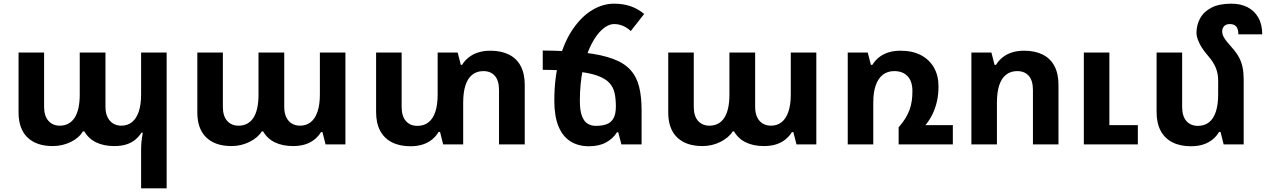

<svg xmlns="http://www.w3.org/2000/svg" viewBox="-20 -786 6890 1045"><path d="M748 239V27Q748 1 750.5 -19Q753 -39 757 -64H750Q736 -42 716 -25.5Q696 -9 668 0Q640 9 602 9Q545 9 503.5 -11Q462 -31 439 -71H431Q411 -36 365.5 -13.5Q320 9 267 9Q178 9 129.5 -38Q81 -85 81 -174V-500H220V-205Q220 -155 243.5 -128.5Q267 -102 305 -102Q358 -102 386 -145Q414 -188 414 -272V-500H554V-205Q554 -172 565 -149Q576 -126 595.5 -114Q615 -102 640 -102Q674 -102 698 -121Q722 -140 735 -178Q748 -216 748 -272V-500H887V239Z M1240 9Q1151 9 1102.5 -38Q1054 -85 1054 -174V-500H1193V-205Q1193 -154 1216.5 -128Q1240 -102 1278 -102Q1331 -102 1359 -144.5Q1387 -187 1387 -272V-500H1527V-205Q1527 -171 1538 -148Q1549 -125 1568.5 -113.5Q1588 -102 1613 -102Q1647 -102 1671 -121Q1695 -140 1708 -178Q1721 -216 1721 -272V-500H1860V0H1752L1735 -67H1727Q1714 -45 1692.5 -27.5Q1671 -10 1642 -0.5Q1613 9 1575 9Q1518 9 1476.5 -11Q1435 -31 1412 -71H1405Q1384 -37 1338.5 -14Q1293 9 1240 9Z M2649 -510Q2708 -510 2750 -489Q2792 -468 2814 -426.5Q2836 -385 2836 -325V0H2696V-296Q2696 -347 2673.5 -373Q2651 -399 2611 -399Q2575 -399 2550.5 -379.5Q2526 -360 2513.5 -322Q2501 -284 2501 -228V0H2392L2375 -68H2367Q2354 -45 2332 -27Q2310 -9 2280.5 0.5Q2251 10 2214 10Q2155 10 2113 -11.5Q2071 -33 2049 -74.5Q2027 -116 2027 -176V-500H2166V-204Q2166 -154 2189 -127.5Q2212 -101 2252 -101Q2288 -101 2312.5 -120.5Q2337 -140 2349.5 -178Q2362 -216 2362 -272V-500H2471L2488 -433H2495Q2509 -456 2531 -473.5Q2553 -491 2582.5 -500.5Q2612 -510 2649 -510Z M3472 -186V0H3362L3345 -66H3338Q3317 -32 3279 -11Q3241 10 3186 10Q3126 10 3083.5 -17.5Q3041 -45 3019 -100Q2997 -155 2997 -237Q2997 -366 3025 -464.5Q3053 -563 3100 -630.5Q3147 -698 3204.5 -732Q3262 -766 3322 -766Q3371 -766 3411 -752.5Q3451 -739 3486 -710L3413 -617Q3393 -636 3370 -645.5Q3347 -655 3322 -655Q3291 -655 3258 -626Q3225 -597 3197.5 -542.5Q3170 -488 3153 -410.5Q3136 -333 3136 -237Q3136 -187 3146.5 -157Q3157 -127 3176.5 -114Q3196 -101 3223 -101Q3259 -101 3283 -110.5Q3307 -120 3319.5 -143Q3332 -166 3332 -206Q3332 -248 3325 -280Q3318 -312 3296 -335.5Q3274 -359 3230.5 -374.5Q3187 -390 3115 -397.5Q3043 -405 2934 -406V-511Q3069 -510 3163 -499Q3257 -488 3318 -465Q3379 -442 3412.5 -404Q3446 -366 3459 -312Q3472 -258 3472 -186Z M3803 9Q3714 9 3665.5 -38Q3617 -85 3617 -174V-500H3756V-205Q3756 -154 3779.5 -128Q3803 -102 3841 -102Q3894 -102 3922 -144.5Q3950 -187 3950 -272V-500H4090V-205Q4090 -171 4101 -148Q4112 -125 4131.5 -113.5Q4151 -102 4176 -102Q4210 -102 4234 -121Q4258 -140 4271 -178Q4284 -216 4284 -272V-500H4423V0H4315L4298 -67H4290Q4277 -45 4255.5 -27.5Q4234 -10 4205 -0.5Q4176 9 4138 9Q4081 9 4039.5 -11Q3998 -31 3975 -71H3968Q3947 -37 3901.5 -14Q3856 9 3803 9Z M5017 -105H5166V0H4871V-93Q4893 -118 4907.5 -141.5Q4922 -165 4930.5 -188.5Q4939 -212 4942.5 -237Q4946 -262 4946 -290Q4946 -343 4920 -371Q4894 -399 4847 -399Q4811 -399 4785.5 -379.5Q4760 -360 4746.5 -322Q4733 -284 4733 -228V0H4594V-500H4703L4720 -433H4728Q4742 -456 4763.5 -473.5Q4785 -491 4814.5 -500.5Q4844 -510 4881 -510Q4946 -510 4992 -486Q5038 -462 5063 -418.5Q5088 -375 5088 -316Q5088 -272 5079.5 -234.5Q5071 -197 5055.5 -165Q5040 -133 5017 -105Z M5267 0V-500H5376L5393 -433H5401Q5415 -456 5436.5 -473.5Q5458 -491 5487.5 -500.5Q5517 -510 5554 -510Q5613 -510 5655 -489Q5697 -468 5719 -426.5Q5741 -385 5741 -325V0H5602V-296Q5602 -347 5579.5 -373Q5557 -399 5516 -399Q5481 -399 5456 -379.5Q5431 -360 5418.5 -322Q5406 -284 5406 -228V0ZM5879 0V-500H6018V-105H6173V0Z M6749 -351V0H6640L6623 -68H6615Q6602 -45 6580 -27Q6558 -9 6528.5 0.5Q6499 10 6462 10Q6403 10 6361 -11.5Q6319 -33 6297 -74.5Q6275 -116 6275 -176V-500H6414V-204Q6414 -154 6437 -127.5Q6460 -101 6500 -101Q6536 -101 6560.5 -120.5Q6585 -140 6597.5 -178Q6610 -216 6610 -272V-351Q6610 -383 6598 -415Q6586 -447 6552 -486Q6531 -510 6518 -532Q6505 -554 6498.5 -573Q6492 -592 6492 -606Q6492 -649 6511.5 -685.5Q6531 -722 6573 -744Q6615 -766 6682 -766Q6732 -766 6769.5 -747Q6807 -728 6828.5 -690.5Q6850 -653 6850 -599H6720Q6720 -627 6709 -641Q6698 -655 6673 -655Q6654 -655 6643 -644Q6632 -633 6632 -616Q6632 -601 6639 -587Q6646 -573 6658.5 -558Q6671 -543 6686 -526Q6711 -498 6724.5 -472Q6738 -446 6743.5 -417Q6749 -388 6749 -351Z"/></svg>

Font: Noto Sans Armenian
Style: Bold
Weight: 700
Version: Version 2.007